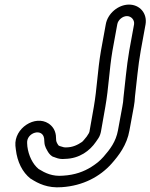

<svg xmlns="http://www.w3.org/2000/svg" viewBox="-20 -745 654 835"><path d="M490 -639C493 -658 513 -675 532 -675C551 -675 566 -658 563 -639L542 -524C530 -454 525 -388 517 -321C516 -307 515 -295 512 -281L493 -178C484 -129 459 -96 430 -63C412 -43 400 -34 377 -19C345 1 306 16 254 19C208 23 177 8 148 -10C122 -31 104 -69 99 -108L98 -123C95 -169 166 -190 172 -142L173 -127C174 -106 184 -94 189 -84C194 -76 204 -64 215 -62C219 -61 237 -51 262 -54C326 -55 371 -90 397 -128L408 -144C414 -153 418 -165 420 -178L438 -280C453 -365 455 -442 469 -524ZM440 -639 419 -524C404 -437 402 -360 388 -280L370 -178C369 -171 369 -171 366 -165L357 -151C351 -144 342 -132 337 -128C318 -115 296 -104 268 -104C258 -104 258 -104 239 -110L234 -113C226 -125 224 -131 224 -139L223 -156C220 -179 209 -196 191 -208C133 -246 41 -188 47 -111L49 -94C55 -42 77 4 113 32C113 32 114 33 115 33C146 53 187 74 249 69C341 63 415 23 465 -33C496 -68 532 -114 543 -178L562 -281C565 -296 566 -310 567 -325C575 -391 580 -457 592 -524L613 -639C621 -687 588 -725 541 -725C494 -725 448 -686 440 -639Z"/></svg>

Font: Blanket
Style: BdOutlineObl
Weight: 700
Foundry: Cannot Into Space Fonts
Version: Version 0.9